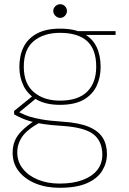

<svg xmlns="http://www.w3.org/2000/svg" viewBox="-20 -660 613 912"><path d="M263 232Q199 232 149 211.5Q99 191 69.5 154Q40 117 40 66Q40 35 50 10Q60 -15 83.5 -38.5Q107 -62 147 -89L169 -78Q108 -44 85 -10Q62 24 62 64Q62 108 88.5 141.5Q115 175 160.5 193.5Q206 212 263 212Q327 212 372.5 195Q418 178 442 147.5Q466 117 466 75Q466 11 424 -22Q382 -55 276 -62Q225 -65 188 -70.5Q151 -76 125.5 -83.5Q100 -91 81 -99.5Q62 -108 47 -117V-133L136 -205L158 -198L62 -119L56 -133Q70 -128 84.5 -120.5Q99 -113 121 -106Q143 -99 180 -92.5Q217 -86 277 -82Q356 -77 402 -57.5Q448 -38 468 -5.5Q488 27 488 72Q488 114 465.5 151Q443 188 393.5 210Q344 232 263 232ZM265 -162Q199 -162 156 -186Q113 -210 92.5 -251Q72 -292 72 -342Q72 -397 92.5 -437.5Q113 -478 156 -501Q199 -524 265 -524Q334 -524 376.5 -501Q419 -478 438.5 -437.5Q458 -397 458 -342Q458 -292 438.5 -251Q419 -210 376.5 -186Q334 -162 265 -162ZM265 -182Q351 -182 394 -224.5Q437 -267 437 -343Q437 -426 393.5 -465Q350 -504 265 -504Q188 -504 140.5 -465Q93 -426 93 -343Q93 -263 140.5 -222.5Q188 -182 265 -182ZM358 -494 349 -512H529V-494ZM266 -575Q253 -575 243 -585Q233 -595 233 -608Q233 -621 243 -630.5Q253 -640 266 -640Q279 -640 288.5 -630.5Q298 -621 298 -608Q298 -595 288.5 -585Q279 -575 266 -575Z"/></svg>

Font: DM Sans 12pt Thin
Style: Regular
Weight: 250
Version: Version 4.004;gftools[0.9.30]